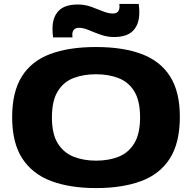

<svg xmlns="http://www.w3.org/2000/svg" viewBox="-20 -950 979 980"><path d="M471 10Q337 10 241 -26Q145 -62 93.5 -141.5Q42 -221 42 -352Q42 -480 91 -559Q140 -638 235.5 -674Q331 -710 470 -710Q608 -710 703.5 -674Q799 -638 848.5 -559.5Q898 -481 898 -354Q898 -221 847 -141Q796 -61 700 -25.5Q604 10 471 10ZM470 -130Q536 -130 586.5 -150.5Q637 -171 666 -219.5Q695 -268 695 -351Q695 -434 666.5 -482Q638 -530 587 -550.5Q536 -571 470 -571Q406 -571 355 -551.5Q304 -532 274.5 -483.5Q245 -435 245 -351Q245 -266 275 -218Q305 -170 356 -150Q407 -130 470 -130ZM251 -759Q249 -771 248.5 -782.5Q248 -794 248 -804Q248 -862 279 -894.5Q310 -927 377 -927Q413 -927 445 -915.5Q477 -904 505 -892.5Q533 -881 556 -881Q590 -881 590 -917Q590 -924 589 -930H688Q690 -918 690.5 -906.5Q691 -895 691 -885Q691 -827 660 -794Q629 -761 562 -761Q528 -761 495 -772.5Q462 -784 434 -796Q406 -808 384 -808Q349 -808 349 -772Q349 -764 350 -759Z"/></svg>

Font: Georama Extended
Style: Bold
Weight: 700
Width: 7
Designer: Jean-Baptiste Levee
Foundry: Production Type
Version: Version 1.000